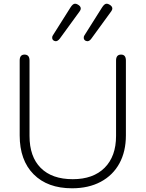

<svg xmlns="http://www.w3.org/2000/svg" viewBox="-20 -1004 784 1034"><path d="M86 -275V-678Q86 -710 112 -710Q139 -710 139 -678V-272Q139 -160 199.5 -99.5Q260 -39 372 -39Q482 -39 543.5 -100.5Q605 -162 605 -272V-678Q605 -710 632 -710Q658 -710 658 -678V-275Q658 -188 623 -124Q588 -60 522.5 -25Q457 10 368 10Q236 10 161 -65.5Q86 -141 86 -275ZM261 -801Q261 -809 265 -814L359 -963Q372 -984 384 -984Q391 -984 398 -980Q415 -971 415 -958Q415 -951 409 -943L302 -796Q291 -782 280 -782Q278 -782 272 -784Q261 -789 261 -801ZM431 -801Q431 -809 435 -814L529 -963Q542 -984 554 -984Q561 -984 568 -980Q585 -971 585 -958Q585 -951 579 -943L472 -796Q462 -782 450 -782Q448 -782 442 -784Q431 -789 431 -801Z"/></svg>

Font: Kodchasan ExtraLight
Style: Regular
Weight: 275
Version: Version 1.000; ttfautohint (v1.6)